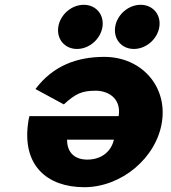

<svg xmlns="http://www.w3.org/2000/svg" viewBox="-20 -765 714 800"><path d="M454.5 -183C444.3 -136 404.8 -100 343.8 -100C291.8 -100 259.2 -129 259.5 -183ZM102.5 -281C100.6 -275 98.9 -264 97.8 -257C70.3 -77 175.2 15 331.2 15C486.2 15 631.9 -107 654.8 -257C677.6 -406 569.3 -528 414.3 -528C300.3 -528 200.6 -491 127.8 -394L246 -330C296 -376 322.7 -387 379.7 -387C424.7 -387 486.6 -360 474.5 -281ZM566 -745C515 -745 467.7 -704 459.9 -653C452.1 -602 486.8 -561 537.8 -561C588.8 -561 636.1 -602 643.9 -653C651.7 -704 617 -745 566 -745ZM329 -745C278 -745 230.7 -704 222.9 -653C215.1 -602 249.8 -561 300.8 -561C351.8 -561 399.1 -602 406.9 -653C414.7 -704 380 -745 329 -745Z"/></svg>

Font: Sztylet
Style: BdObl
Weight: 700
Foundry: Cannot Into Space Fonts, PlusOne Fonts
Version: Version 0.12